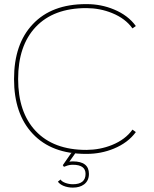

<svg xmlns="http://www.w3.org/2000/svg" viewBox="-20 -731 734 915"><path d="M611.3 -595.7Q577.6 -643.1 513.7 -668.9Q457 -691.9 392.6 -692.4H391.1Q234.9 -692.4 149.9 -602.1Q66.4 -513.2 66.4 -354.5Q66.4 -195.8 149.9 -106.9Q234.9 -16.6 391.1 -16.6H392.6Q457 -17.1 513.7 -40Q577.6 -65.9 611.3 -113.3L627.4 -101.6Q590.3 -50.8 522.9 -22.9Q461.9 2.4 393.1 2.4H389.6Q226.1 2.4 136.2 -93.3Q46.9 -187.5 46.9 -354.5Q46.9 -521.5 136.2 -615.7Q226.1 -711.4 389.6 -711.4H393.1Q461.9 -711.4 522.9 -686Q590.3 -658.2 627.4 -606.9ZM339.4 -1.5 310.5 39.6Q318.4 38.1 327.1 38.1Q403.8 38.1 403.8 97.7Q403.8 129.9 380.9 147.5Q360.4 163.1 327.1 163.1Q302.7 163.1 281.7 154.3Q264.2 146.5 255.9 134.8L268.6 124.5Q274.4 134.3 291.5 140.6Q309.1 147 327.1 147Q387.7 147 387.7 97.7Q387.7 54.2 327.1 54.2Q309.6 54.2 294.4 60.5L284.7 64L279.3 56.2L319.3 -1.5Z"/></svg>

Font: Fortheenas_01
Style: Regular
Weight: 100
Designer: Situjuh Nazara
Version: Version 1.10 September 8, 2014